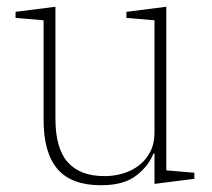

<svg xmlns="http://www.w3.org/2000/svg" viewBox="-20 -536 626 568"><path d="M279 12Q191 12 150 -36Q109 -84 109 -181V-476L26 -483V-501L144 -516V-185Q144 -97 180.5 -56Q217 -15 289 -15Q318 -15 344.5 -23Q371 -31 391.5 -47Q412 -63 424.5 -87Q437 -111 437 -144V-476L354 -483V-501L472 -516V-32L555 -25V-7L437 8V-82H434Q420 -45 383 -16.5Q346 12 279 12Z"/></svg>

Font: IBM Plex Serif ExtraLight
Style: Regular
Weight: 200
Designer: Mike Abbink, Paul van der Laan, Pieter van Rosmalen
Foundry: Bold Monday
Version: Version 2.5